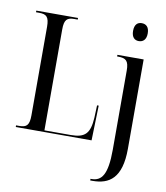

<svg xmlns="http://www.w3.org/2000/svg" viewBox="-103 -835 1004 1160"><g transform="rotate(10 399.0 -255.0)"><path d="M672 -640C697 -640 718 -655 718 -695C718 -736 697 -750 672 -750C648 -750 628 -736 628 -695C628 -655 648 -640 672 -640ZM31 0H496L502 -214H492L489 -137C483 -41 455 -10 366 -10H205V-629C205 -690 222 -704 267 -704H287V-714H31V-704H50C95 -704 112 -690 112 -629V-86C112 -24 95 -10 50 -10H31ZM530 240H544C646 240 721 193 721 12V-536H560V-526H566C614 -526 632 -512 632 -452V33C632 187 598 230 536 230H530Z"/></g></svg>

Font: Noto Serif Display Condensed
Style: Regular
Weight: 400
Width: 3
Designer: Monotype Design Team
Foundry: Monotype Imaging Inc.
Version: Version 2.009